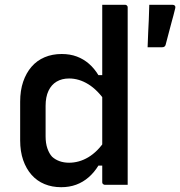

<svg xmlns="http://www.w3.org/2000/svg" viewBox="-20 -770 751 800"><path d="M64 -185V-346Q64 -393 76.5 -429.5Q89 -466 111.5 -492Q134 -518 166 -531.5Q198 -545 237 -545Q272 -545 300 -534.5Q328 -524 350.5 -504.5Q373 -485 390 -457H421V-345Q387 -395 348 -419Q309 -443 268 -443Q238 -443 216 -430Q194 -417 182 -391.5Q170 -366 170 -329V-202Q170 -173 177.5 -151.5Q185 -130 197 -117Q210 -105 228 -98.5Q246 -92 268 -92Q288 -92 308 -97.5Q328 -103 347.5 -114.5Q367 -126 385.5 -144.5Q404 -163 421 -190V-80H390Q373 -52 349.5 -31.5Q326 -11 297.5 -0.5Q269 10 235 10Q197 10 165.5 -3Q134 -16 111.5 -41.5Q89 -67 76.5 -103Q64 -139 64 -185ZM406 -650Q406 -675 406 -700Q406 -725 406 -750Q418 -750 430 -750Q442 -750 454 -750Q466 -750 478 -750Q490 -750 501 -750Q505 -750 507 -748.5Q509 -747 510.5 -745Q512 -743 512 -739Q512 -663 512 -584.5Q512 -506 512 -428Q512 -350 512 -274.5Q512 -199 512 -128Q512 -92 512 -60Q512 -28 512 0Q501 0 489 0Q477 0 465 0Q453 0 441 0Q429 0 417 0Q414 0 411.5 -1.5Q409 -3 407.5 -5Q406 -7 406 -11Q406 -91 406 -171Q406 -251 406 -330.5Q406 -410 406 -490Q406 -570 406 -650ZM654 -573Q639 -573 626 -573Q613 -573 595 -573Q596 -611 597.5 -636.5Q599 -662 600 -688Q601 -714 602 -750Q619 -750 634 -750Q649 -750 664.5 -750Q680 -750 698 -750Q706 -750 709 -745.5Q712 -741 710 -735Q702 -702 696 -681.5Q690 -661 685 -640Q680 -619 670 -583Q669 -579 665.5 -576Q662 -573 654 -573Z"/></svg>

Font: Recursive Medium
Style: Regular
Weight: 500
Version: Version 1.085